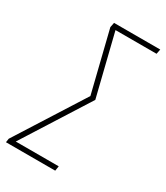

<svg xmlns="http://www.w3.org/2000/svg" viewBox="-220 -792 755 871"><g transform="rotate(30 157.0 -357.0)"><path d="M-41 0 -38 -20 186 -373 108 -689 113 -714H355L350 -689H135L214 -369L-4 -25H221L217 0Z"/></g></svg>

Font: Noto Sans Display Condensed Thin
Style: Italic
Weight: 250
Width: 3
Italic angle: -12°
Designer: Monotype Design Team
Foundry: Monotype Imaging Inc.
Version: Version 1.900